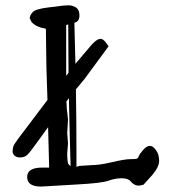

<svg xmlns="http://www.w3.org/2000/svg" viewBox="-20 -685 650 721"><path d="M324.2 -64.9 278.3 -62C271.5 -59.7 267.7 -58.6 267.1 -58.6V-106.9C267.1 -187.7 266.4 -268.6 265.1 -349.6L298.3 -389.6L387.7 -511.2L376 -527.3C370.4 -534.5 364.6 -538.4 358.4 -539.1H357.9H356.4C349.3 -539.1 339.4 -532.7 326.7 -520L263.2 -445.3C262.2 -496.7 260.9 -548.2 259.3 -599.6L260.7 -600.1C272.5 -603 278.3 -612.1 278.3 -627.4C278.3 -642.7 272.9 -653.2 262.2 -658.7C261.9 -659 258.5 -660.5 252 -663.1C248 -664.4 242.8 -665 236.3 -665C231.8 -665 226.4 -664.7 220.2 -664.1H219.7L214.4 -663.6C212.7 -663.2 195.5 -661.1 162.6 -657.2C129.7 -653.3 109.7 -647.3 102.5 -639.2C95.4 -631 91.8 -623.7 91.8 -617.2V-615.7L92.3 -614.7L98.6 -602.1L99.1 -601.6C107.6 -592.4 118.7 -585.9 132.3 -582V-581.5L152.3 -577.1L154.3 -432.1L158.2 -309.6L47.9 -163.6C37.1 -149.3 31 -139.2 29.5 -133.3C28.1 -127.4 27.3 -121.7 27.3 -116.2C27.3 -110.7 29.5 -105.7 33.9 -101.3C38.3 -96.9 44.4 -94.4 52.2 -93.8H55.7C66.4 -93.8 75.2 -96.8 82 -103C88.9 -109.2 102.1 -126.1 121.8 -153.8C141.5 -181.5 154.5 -199.4 160.6 -207.5L164.6 -55.7H138.7C100.9 -55.7 82 -43.9 82 -20.5C82 3.6 99.3 15.6 133.8 15.6C139.3 15.6 147.5 15.1 158.4 14.2C169.4 13.2 205.8 11.1 267.8 7.8C329.8 4.6 369.5 -0.2 386.7 -6.3C404 -12.5 420.7 -15.6 437 -15.6C453.3 -15.6 464.8 -11.5 471.4 -3.2C478.1 5.1 486.2 10.1 495.6 11.7H496.1H505.4L518.6 8.8L551.8 -27.8C569 -48 577.6 -65.8 577.6 -81.3C577.6 -96.8 573.8 -109.9 566.2 -120.8C558.5 -131.8 550.7 -137.2 542.7 -137.2C534.7 -137.2 526.3 -132.1 517.3 -121.8C508.4 -111.6 503 -103.8 501.2 -98.6C499.4 -93.4 497 -90.3 493.9 -89.1C490.8 -88 482.7 -87.4 469.5 -87.4C456.3 -87.4 433.7 -83.7 401.6 -76.2C369.5 -68.7 343.8 -64.9 324.2 -64.9ZM245.1 -61C244.1 -61.7 241.8 -63.9 238 -67.6C234.3 -71.4 232.4 -85.4 232.4 -109.9L235.4 -146.5L232.4 -185.1L235.4 -236.8L232.9 -259.8C231.3 -268.2 230.1 -283 229.5 -304.2C232.4 -308.1 235.5 -312.2 238.8 -316.4C240.4 -231.4 242.5 -146.3 245.1 -61ZM237.3 -411.6C234.4 -408 231.4 -404.3 228.5 -400.4V-590.8L236.3 -593.3C236.3 -532.7 236.7 -472.2 237.3 -411.6Z"/></svg>

Font: Drukaatie burti
Style: Regular
Weight: 400
Version: Version 0.14.4